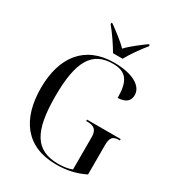

<svg xmlns="http://www.w3.org/2000/svg" viewBox="-218 -1061 1099 1201"><g transform="rotate(30 331.5 -460.5)"><path d="M334 -771H403C428 -816 472 -880 507 -921V-931H498C460 -903 400 -859 369 -824C336 -859 276 -903 238 -931H230V-921C265 -880 308 -816 334 -771ZM372 10C452 10 515 -5 578 -36V-246C578 -300 591 -320 639 -320H644V-330H401V-320H408C460 -320 481 -300 481 -249V-16C456 -6 421 0 384 0C219 0 156 -102 156 -358C156 -612 219 -714 368 -714C464 -714 499 -664 499 -543C558 -546 583 -570 583 -612C583 -674 510 -724 370 -724C160 -724 52 -581 52 -358C52 -134 156 10 372 10Z"/></g></svg>

Font: Noto Serif Display SemiCondensed
Style: Regular
Weight: 400
Width: 4
Designer: Monotype Design Team
Foundry: Monotype Imaging Inc.
Version: Version 2.009